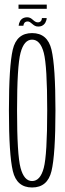

<svg xmlns="http://www.w3.org/2000/svg" viewBox="-20 -826 288 850"><path d="M122 4Q190.5 4 208 -68.8Q225.5 -141.5 225.5 -337Q225.5 -532 208 -605.8Q190.5 -679.5 122 -679.5Q53.5 -679.5 36.5 -606.2Q19.5 -533 19.5 -337Q19.5 -141.5 36.8 -68.8Q54 4 122 4ZM122 -24.5Q86.5 -24.5 71 -82.8Q55.5 -141 55.5 -337Q55.5 -534 71 -592.2Q86.5 -650.5 122 -650.5Q158.5 -650.5 173.8 -592.2Q189 -534 189 -337Q189 -141 173.8 -82.8Q158.5 -24.5 122 -24.5ZM149.5 -708.5Q158 -708.5 164 -711Q170 -713.5 174.2 -717.5Q178.5 -721.5 181 -726.2Q183.5 -731 185.2 -736.5Q187 -742 186.5 -746H165.5Q165.5 -742 163.8 -737.2Q162 -732.5 157.8 -729.8Q153.5 -727 148 -727Q141.5 -727 136 -730.2Q130.5 -733.5 125.5 -738.2Q120.5 -743 114.5 -746.2Q108.5 -749.5 100 -749.5Q92.5 -749.5 86.2 -747.2Q80 -745 75.8 -741.2Q71.5 -737.5 68.8 -732.5Q66 -727.5 64.5 -722.5Q63 -717.5 62.5 -712H83.5Q84 -716.5 86 -721.2Q88 -726 92.2 -728.5Q96.5 -731 102.5 -731Q108 -731 113 -727.8Q118 -724.5 123.2 -719.8Q128.5 -715 134.5 -711.8Q140.5 -708.5 149.5 -708.5ZM62 -787H187V-805.5H62Z"/></svg>

Font: Anybody ExtraCondensed ExtraLight
Style: Regular
Weight: 250
Width: 2
Version: Version 1.113;gftools[0.9.25]